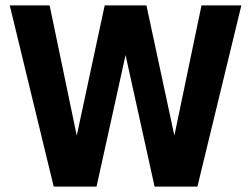

<svg xmlns="http://www.w3.org/2000/svg" viewBox="-20 -688 926 708"><path d="M178 0 16 -668H163L263 -188L366 -668H520L623 -188L723 -668H870L708 0H550L443 -485L336 0Z"/></svg>

Font: Atkinson Hyperlegible Next
Style: Bold
Weight: 700
Designer: Elliott Scott, Megan Eiswerth, Linus Boman, Theodore Petrosky, Letters from Sweden
Foundry: Applied Design Works, Letters from Sweden
Version: Version 2.001